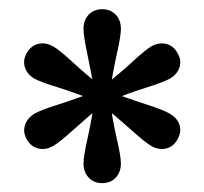

<svg xmlns="http://www.w3.org/2000/svg" viewBox="-20 -822 448 421"><path d="M204.1 -420.4Q186 -420.4 174.6 -432.4Q163.1 -444.3 163.1 -463.9Q163.1 -479 171.6 -516.8Q180.2 -554.7 189 -611.3Q179.2 -667.5 171.1 -705.6Q163.1 -743.7 163.1 -758.3Q163.1 -778.3 174.6 -790Q186 -801.8 204.1 -801.8Q222.2 -801.8 233.6 -790Q245.1 -778.3 245.1 -758.3Q245.1 -743.7 236.6 -705.6Q228 -667.5 219.2 -611.3Q227.5 -554.7 236.3 -516.8Q245.1 -479 245.1 -463.9Q245.1 -444.3 233.6 -432.4Q222.2 -420.4 204.1 -420.4ZM96.7 -502Q80.6 -492.7 64.5 -496.3Q48.3 -500 39.1 -515.6Q29.8 -531.7 34.7 -547.4Q39.6 -563 55.7 -572.8Q69.3 -580.6 106.2 -592.3Q143.1 -604 196.3 -624Q241.2 -659.7 269.8 -686Q298.3 -712.4 311.5 -720.2Q328.1 -729.5 344 -725.8Q359.9 -722.2 368.7 -706.5Q378.4 -690.9 373.8 -675Q369.1 -659.2 352.1 -649.4Q339.4 -642.1 302.2 -630.4Q265.1 -618.7 211.4 -598.1Q167.5 -561.5 138.9 -535.6Q110.4 -509.8 96.7 -502ZM311.5 -502Q298.3 -509.8 269.5 -535.6Q240.7 -561.5 196.3 -598.1Q143.6 -619.1 106.4 -630.6Q69.3 -642.1 55.7 -649.4Q39.1 -659.2 34.4 -675Q29.8 -690.9 39.1 -706.5Q48.3 -722.2 64.2 -725.8Q80.1 -729.5 96.7 -720.2Q110.4 -712.4 138.7 -686.3Q167 -660.2 211.4 -624Q265.6 -604.5 302.5 -592.5Q339.4 -580.6 352.1 -572.8Q369.1 -563 373.8 -547.4Q378.4 -531.7 368.7 -515.6Q359.9 -500 344 -496.3Q328.1 -492.7 311.5 -502Z"/></svg>

Font: Reddit Sans Condensed
Style: Bold
Weight: 700
Designer: Stephen Hutchings
Foundry: Reddit
Version: Version 1.014